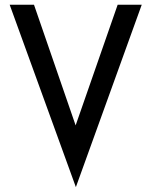

<svg xmlns="http://www.w3.org/2000/svg" viewBox="-20 -726 636 807"><path d="M20.7 -706H122.9L297.9 -199L474.5 -706H575.7L298.9 60.5Z"/></svg>

Font: Lineal Thin
Style: Regular
Weight: 200
Designer: Created by Frank Adebiaye with contributions from Anton Moglia & Ariel Martín Pérez
Created by Frank ADEBIAYE with FontF
Foundry: Velvetyne Type Foundry
Version: Version 2.000;Glyphs 3.2 (3227)